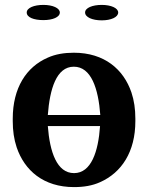

<svg xmlns="http://www.w3.org/2000/svg" viewBox="-20 -753 604 783"><path d="M32 -259C32 -220 37 -185 48 -152C80 -58 157 10 282 10C322 10 357 4 388 -10C476 -49 532 -134 532 -259V-269C532 -308 527 -343 516 -376C484 -470 406 -538 281 -538C242 -538 206 -532 175 -518C87 -480 32 -394 32 -269ZM89 -702C89 -682 118 -671 157 -671C195 -671 224 -683 224 -702C224 -720 195 -733 157 -733C119 -733 89 -721 89 -702ZM175 -239H388C381 -135 352 -47 282 -47C212 -47 183 -133 175 -239ZM175 -284C183 -390 210 -481 281 -481C352 -481 381 -392 389 -284ZM327 -702C327 -683 356 -670 395 -670C433 -670 462 -683 462 -702C462 -720 433 -733 395 -733C357 -733 327 -721 327 -702Z"/></svg>

Font: Aerodynamic
Style: Regular
Weight: 500
Designer: Google
Version: Version 2.000980; 2014